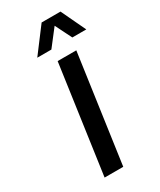

<svg xmlns="http://www.w3.org/2000/svg" viewBox="-246 -1079 965 1158"><g transform="rotate(-30 237.0 -500.0)"><path d="M257.8 -1000H389.2L470.2 -829.1H373L315.9 -943.8L227.1 -829.1H128.9ZM225.1 -750H355L249 0H119.1Z"/></g></svg>

Font: Oakes Grotesk
Style: SemiBold Italic
Weight: 600
Designer: Samuel Oakes
Foundry: Samuel Oakes
Version: Version 1.0 | wf-rip DC20170320